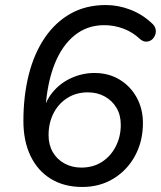

<svg xmlns="http://www.w3.org/2000/svg" viewBox="-20 -734 640 763"><path d="M307 9Q235 9 182.5 -23Q130 -55 101.5 -114Q73 -173 73 -253Q73 -352 94 -436Q115 -520 157 -582.5Q199 -645 260 -679.5Q321 -714 401 -714Q450 -714 498 -695.5Q546 -677 583 -642Q595 -632 598 -619.5Q601 -607 596.5 -595Q592 -583 583 -576Q574 -569 561.5 -568.5Q549 -568 536 -579Q508 -606 471 -620Q434 -634 394 -634Q327 -634 277 -594Q227 -554 197.5 -480.5Q168 -407 161 -305L159 -275H149Q157 -328 188 -366Q219 -404 263.5 -424Q308 -444 355 -444Q412 -444 455.5 -417.5Q499 -391 523.5 -346Q548 -301 548 -245Q548 -173 517 -115.5Q486 -58 431.5 -24.5Q377 9 307 9ZM303 -68Q350 -68 385 -90.5Q420 -113 440 -152Q460 -191 460 -238Q460 -277 443 -305.5Q426 -334 396.5 -350.5Q367 -367 329 -367Q283 -367 247.5 -344.5Q212 -322 192.5 -283.5Q173 -245 173 -197Q173 -159 189.5 -130Q206 -101 236 -84.5Q266 -68 303 -68Z"/></svg>

Font: Nunito ExtraLight Medium
Style: Italic
Weight: 500
Italic angle: -9°
Version: Version 3.602